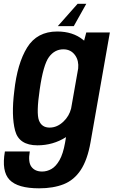

<svg xmlns="http://www.w3.org/2000/svg" viewBox="-54 -767 602 1018"><path d="M153.5 231.5Q40 231.5 -3.2 186.5Q-46.5 141.5 -28 36H104Q94 92.5 112.8 117.5Q131.5 142.5 169.5 142.5Q195 142.5 218.8 129Q242.5 115.5 261.5 82.2Q280.5 49 291 -10.5L296 -40Q227.5 3.5 144.5 3.5Q46.5 3.5 26 -74.8Q5.5 -153 21.5 -282.5Q37.5 -430.5 90 -515.2Q142.5 -600 249.5 -600Q332 -600 386.5 -556Q389 -554 392 -551.5L403.5 -595H528.5L426 -12.5Q409.5 81 374 134.5Q338.5 188 283.5 209.8Q228.5 231.5 153.5 231.5ZM360.5 -404Q364.5 -445 345 -473Q322.5 -505.5 282 -505.5Q236 -505.5 205.8 -464.8Q175.5 -424 156.5 -292Q138 -167 152.5 -128.8Q167 -90.5 209 -90.5Q249.5 -90.5 283 -123Q312.5 -151 323 -191.5ZM403.5 -746.8 337.3 -628.6H252.7L357.4 -746.8Z"/></svg>

Font: Anybody SemiBold
Style: Italic
Weight: 600
Italic angle: -10°
Designer: Tyler Finck
Foundry: Etcetera Type Company
Version: Version 1.010; ttfautohint (v1.8.3) -l 8 -r 50 -G 200 -x 14 